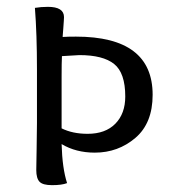

<svg xmlns="http://www.w3.org/2000/svg" viewBox="-20 -539 509 561"><path d="M88 -180V-336Q88 -440 82 -516Q100 -519 120 -519Q167 -519 167 -489Q167 -486 166.5 -478.5Q166 -471 165 -457Q164 -443 163 -431Q177 -432 202 -432Q426 -432 426 -262Q426 -179 375.5 -136Q325 -93 257 -93Q202 -93 160 -118Q162 -47 176 -4Q161 2 132 2Q105 2 95.5 -8Q86 -18 86 -42Q86 -54 87 -103Q88 -152 88 -180ZM236 -148Q288 -148 317 -177.5Q346 -207 346 -257Q346 -326 313.5 -352Q281 -378 212 -378Q209 -378 161 -375Q160 -356 160 -315V-164Q192 -148 236 -148Z"/></svg>

Font: Overlock SC
Style: Regular
Weight: 400
Designer: Dario Muhafara
Foundry: Dario Manuel Muhafara
Version: Version 1.001